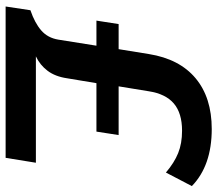

<svg xmlns="http://www.w3.org/2000/svg" viewBox="-64 -690 755 666"><g transform="rotate(90 313.0 -357.5)"><path d="M3 0 16 -86Q60 -101 86 -123.5Q112 -146 118 -183L139 -315H52L64 -392H151L168 -497Q185 -603 252 -659Q319 -715 428 -715Q555 -715 626 -646L579 -556Q545 -585 511.5 -598.5Q478 -612 434 -612Q373 -612 339.5 -583.5Q306 -555 297 -496L280 -392H449L437 -315H269L252 -213Q246 -172 226 -145.5Q206 -119 176 -105H545L528 0Z"/></g></svg>

Font: Mulish
Style: Bold Italic
Weight: 700
Italic angle: -9°
Designer: Vernon Adams
Foundry: Vernon Adams
Version: Version 3.603; ttfautohint (v1.8.3)